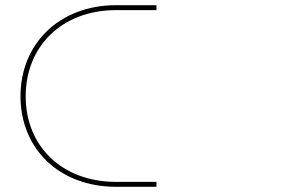

<svg xmlns="http://www.w3.org/2000/svg" viewBox="-20 -720 1152 740"><path d="M583 0V-19H428C217 -19 79 -158 79 -349C79 -540 217 -681 428 -681H583V-700H428C208 -700 59 -551 59 -349C59 -147 208 0 428 0Z"/></svg>

Font: Montserrat-Alt1
Style: Bold
Weight: 700
Designer: Differentunic
Foundry: Differentunic
Version: Version 7.222